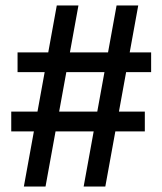

<svg xmlns="http://www.w3.org/2000/svg" viewBox="-20 -680 592 700"><path d="M285 0 405 -660H484L364 0ZM21 -201V-273H508V-201ZM67 0 187 -660H266L146 0ZM44 -417V-489H531V-417Z"/></svg>

Font: Bricolage Grotesque SemiCondensed
Style: Regular
Weight: 400
Width: 4
Designer: Mathieu Triay
Foundry: Atelier Triay
Version: Version 1.001;gftools[0.9.33.dev8+g029e19f]